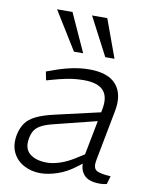

<svg xmlns="http://www.w3.org/2000/svg" viewBox="-85 -811 700 881"><g transform="rotate(10 265.5 -370.0)"><path d="M473 3Q465 5 457 6Q449 7 441 7Q387 7 365.5 -19Q344 -45 349 -86L348 -98L393 -330Q405 -390 378.5 -419Q352 -448 288 -448Q246 -448 209 -440.5Q172 -433 145 -425L116 -417L108 -457L139 -468Q176 -482 218.5 -491.5Q261 -501 305 -501Q347 -501 378 -490.5Q409 -480 428.5 -458Q448 -436 454 -403.5Q460 -371 451 -328L407 -98Q400 -63 414.5 -50.5Q429 -38 484 -35ZM163 7Q121 7 86.5 -11.5Q52 -30 35 -64.5Q18 -99 27 -148Q34 -181 50 -203.5Q66 -226 98 -241.5Q130 -257 183 -269L414 -322L406 -280L190 -226Q152 -217 130.5 -206Q109 -195 99 -179.5Q89 -164 85 -142Q76 -93 104.5 -69.5Q133 -46 185 -46Q212 -46 245.5 -57Q279 -68 315 -91L375 -129L377 -92L323 -51Q285 -22 242.5 -7.5Q200 7 163 7ZM219 -569 109 -747H181L262 -569ZM365 -569 272 -747H343L408 -569Z"/></g></svg>

Font: REM ExtraLight
Style: Italic
Weight: 250
Italic angle: -11°
Designer: Octavio Pardo
Foundry: Ashler Design
Version: Version 1.005;gftools[0.9.28]